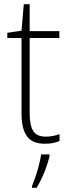

<svg xmlns="http://www.w3.org/2000/svg" viewBox="-20 -678 328 919"><path d="M199 -24Q218 -24 235 -27.5Q252 -31 265 -36V-3Q251 3 234 6.5Q217 10 194 10Q134 10 108.5 -26.5Q83 -63 83 -133V-496H15V-521L83 -531L94 -658H122V-529H264V-496H122V-135Q122 -80 138.5 -52Q155 -24 199 -24ZM217 69Q209 105 192.5 146Q176 187 155 221H133V213Q140 196 149.5 168.5Q159 141 166.5 111.5Q174 82 177 61H217Z"/></svg>

Font: Noto Sans Arabic UI SmCn XLt
Style: Regular
Weight: 200
Width: 4
Designer: Monotype Design Team, Nadine Chahine and Nizar Qandah
Foundry: Monotype Imaging Inc.
Version: Version 2.010; ttfautohint (v1.8.4.7-5d5b)